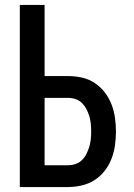

<svg xmlns="http://www.w3.org/2000/svg" viewBox="-20 -755 540 775"><path d="M60 0V-735H160V-448H254Q282 -448 310 -442Q338 -436 361.5 -420.5Q385 -405 402.5 -382.5Q420 -360 430 -334Q440 -308 444 -280Q448 -252 448 -224Q448 -196 444 -168Q440 -140 430 -114Q420 -88 402.5 -65.5Q385 -43 361.5 -28Q338 -13 310 -6.5Q282 0 254 0ZM254 -88Q270 -88 285 -93Q300 -98 311 -109Q322 -120 329 -134Q336 -148 340.5 -163Q345 -178 346.5 -193.5Q348 -209 348 -224Q348 -240 346.5 -255.5Q345 -271 340.5 -286Q336 -301 329 -314.5Q322 -328 311 -339Q300 -350 285 -355Q270 -360 254 -360H160V-88Z"/></svg>

Font: Iosevka Semibold
Style: Regular
Weight: 600
Monospace: yes
Designer: Belleve Invis
Foundry: Belleve Invis
Version: Version 33.2.3; ttfautohint (v1.8.4)